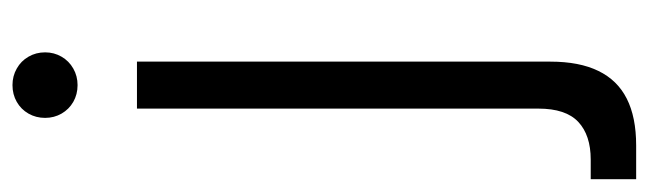

<svg xmlns="http://www.w3.org/2000/svg" viewBox="-387 -397 1014 300"><g transform="rotate(-90 120.0 -247.0)"><path d="M-10 240V169H20.7Q58.8 169 79.6 149.5Q100.3 130 100.3 87.3V-540H173.7V106Q173.7 151.2 159.2 180.9Q144.8 210.7 115.9 225.3Q87 240 42.7 240ZM137 -632.8Q122.5 -632.8 110.8 -639.5Q99.2 -646.2 92.5 -657.8Q85.8 -669.5 85.8 -683.5Q85.8 -697.8 92.5 -709.5Q99.2 -721.2 110.8 -727.8Q122.5 -734.5 137 -734.5Q151.2 -734.5 162.9 -727.8Q174.7 -721.2 181.4 -709.5Q188.2 -697.8 188.2 -683.5Q188.2 -669.5 181.4 -657.8Q174.7 -646.2 162.9 -639.5Q151.2 -632.8 137 -632.8Z"/></g></svg>

Font: Hauora
Style: Regular
Weight: 400
Designer: Wayne Shih
Foundry: WCYS
Version: Version 1.001